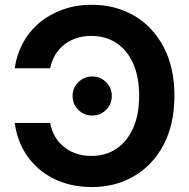

<svg xmlns="http://www.w3.org/2000/svg" viewBox="-20 -758 778 789"><path d="M356.9 -738.3Q454.6 -738.3 531.5 -693.4Q608.4 -648.4 652.6 -564.5Q696.8 -480.5 696.8 -364.3Q696.8 -247.6 652.3 -163.3Q607.9 -79.1 531 -34.2Q454.1 10.7 356.9 10.7Q294.4 10.7 240.2 -7.6Q186 -25.9 144 -60.5Q102.1 -95.2 75.4 -143.8Q48.8 -192.4 40.5 -252.9H186Q191.9 -221.7 206.5 -196.5Q221.2 -171.4 243.4 -153.8Q265.6 -136.2 293.7 -126.7Q321.8 -117.2 354.5 -117.2Q414.6 -117.2 458.7 -147Q502.9 -176.8 527.3 -231.9Q551.8 -287.1 551.8 -364.3Q551.8 -441.9 527.3 -496.8Q502.9 -551.8 458.7 -581.1Q414.6 -610.4 355 -610.4Q322.3 -610.4 294.4 -601.3Q266.6 -592.3 244.4 -575Q222.2 -557.6 207.3 -533.2Q192.4 -508.8 186 -477.5H40.5Q48.3 -533.2 74 -580.8Q99.6 -628.4 141.1 -663.6Q182.6 -698.7 237.3 -718.5Q292 -738.3 356.9 -738.3ZM358.9 -283.2Q325.2 -283.2 301.8 -306.6Q278.3 -330.1 278.3 -363.8Q278.3 -397 302 -420.4Q325.7 -443.8 358.9 -443.8Q392.6 -443.8 416 -420.4Q439.5 -397 439.5 -363.8Q439.5 -330.1 416 -306.6Q392.6 -283.2 358.9 -283.2Z"/></svg>

Font: Inter Cardless Tabular Bold
Style: Bold
Weight: 700
Designer: Rasmus Andersson
Foundry: rsms
Version: Version 4.000;git-4fc901f